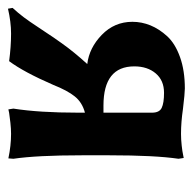

<svg xmlns="http://www.w3.org/2000/svg" viewBox="-23 -459 488 486"><g transform="rotate(90 221.0 -216.0)"><path d="M263.2 -233.9V-356.9Q263.2 -375.5 251 -381.3Q238.8 -387.2 212.9 -387.2Q181.6 -387.2 163.8 -366.2Q146 -345.2 146 -312Q146 -233.9 245.1 -233.9ZM202.1 -439.9Q213.9 -439.9 253.9 -435.1Q287.1 -430.2 316.9 -430.2Q331.1 -430.2 346.4 -431.9Q361.8 -433.6 370.1 -435.5L377.9 -437L379.9 -423.8Q371.1 -363.8 371.1 -249V-179.2Q371.1 -65.9 379.9 -5.9L378.9 6.8Q346.7 0 316.9 0Q304.2 0 288.6 1.7Q272.9 3.4 263.7 4.9L254.9 6.8L252.9 -5.9Q263.2 -71.3 263.2 -169.9V-187Q237.3 -180.2 222.2 -161.4Q207 -142.6 192.9 -106.9Q160.2 -31.7 132.8 4.9Q96.2 0 63 0Q33.7 0 0 7.8L-2 -3.9Q10.7 -17.6 21.7 -32.2Q32.7 -46.9 45.4 -66.4Q58.1 -85.9 64 -94.2Q69.8 -103.5 87.9 -128.9Q109.4 -159.2 140.1 -192.9Q99.1 -197.8 66.2 -229.7Q33.2 -261.7 33.2 -307.1Q33.2 -330.6 42.2 -352.8Q51.3 -375 69.8 -395.3Q88.4 -415.5 122.6 -427.7Q156.7 -439.9 202.1 -439.9Z"/></g></svg>

Font: Linear Smooth
Style: Bold
Weight: 700
Designer: Philipp H. Poll, Flanker
Foundry: Philipp H. Poll, reworked by Flanker
Version: Version 1.061 | FøM Fix